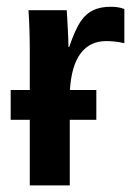

<svg xmlns="http://www.w3.org/2000/svg" viewBox="-20 -559 411 579"><path d="M69.8 0V-197.8H12.2V-287.6H69.8V-404.8Q69.8 -438.5 68.8 -469.2Q67.9 -500 65.9 -528.3H181.2Q182.1 -518.1 182.9 -502Q183.6 -485.8 184.6 -468.8Q185.5 -451.7 186 -437.5Q186.5 -423.3 186.5 -417H188.5Q207 -471.2 224.1 -495.6Q239.7 -518.1 261.2 -528.3Q282.7 -538.6 314.5 -538.6Q338.4 -538.6 355 -531.7V-428.7Q327.6 -435.1 300.3 -435.1Q251 -435.1 223.1 -397.9Q195.3 -360.8 190.9 -287.6H270.5V-197.8H190.4V0Z"/></svg>

Font: Arimo SemiBold
Style: Regular
Weight: 600
Designer: Steve Matteson
Foundry: Monotype Imaging Inc.
Version: Version 1.33